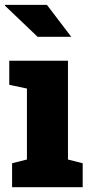

<svg xmlns="http://www.w3.org/2000/svg" viewBox="-28 -782 373 802"><path d="M22.5 0V-100.1L84.5 -115.7V-412.1L10.7 -427.7V-528.3H255.9V-115.7L317.4 -100.1V0ZM269.5 -628.4H128.9L-7.8 -758.8L-6.8 -761.7H168Z"/></svg>

Font: Roboto Slab Black
Style: Regular
Weight: 900
Designer: Google
Version: Version 2.000; ttfautohint (v1.8.1.43-b0c9)